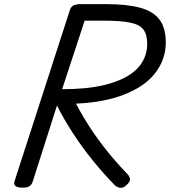

<svg xmlns="http://www.w3.org/2000/svg" viewBox="-20 -895 823 930"><path d="M89 14Q67 14 56.5 7Q46 0 50 -16L319 -848Q324 -862 336 -868.5Q348 -875 370 -875H494Q595 -875 659 -857.5Q723 -840 753 -799.5Q783 -759 783 -690Q783 -647 769.5 -609.5Q756 -572 730.5 -539.5Q705 -507 667.5 -481.5Q630 -456 581.5 -437Q533 -418 474.5 -407Q416 -396 348 -393Q379 -334 416.5 -276.5Q454 -219 499 -163Q544 -107 598 -51Q606 -43 609.5 -29.5Q613 -16 590 4Q575 17 560.5 14.5Q546 12 534 0Q484 -51 432.5 -114Q381 -177 335.5 -246.5Q290 -316 256 -384L138 -14Q133 0 122.5 7Q112 14 89 14ZM281 -463Q338 -463 387 -467.5Q436 -472 478 -481.5Q520 -491 554 -505Q588 -519 614 -537Q640 -555 657.5 -577.5Q675 -600 684 -626.5Q693 -653 693 -683Q693 -727 675 -751.5Q657 -776 610.5 -785.5Q564 -795 480 -795H390Z"/></svg>

Font: Playwrite DK Uloopet
Style: Regular
Weight: 400
Designer: Veronika Burian, José Scaglione
Foundry: TypeTogether
Version: Version 1.002